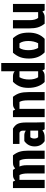

<svg xmlns="http://www.w3.org/2000/svg" viewBox="1158 -1898 740 3096"><g transform="rotate(-90 1528.0 -350.0)"><path d="M265 -511H336L361 -476Q382 -495 401.5 -503Q421 -511 460 -511H571Q615 -455 631 -399Q647 -343 647 -259V0H514V-269Q514 -361 486 -406H390Q412 -363 412 -289V0H279V-269Q279 -364 253 -406H176V0H43V-511H147L165 -475Q187 -495 206.5 -503Q226 -511 265 -511Z M970 -231H863Q842 -205 842 -166Q842 -127 864 -105H970ZM755 -511H1003Q1063 -475 1082 -428.5Q1101 -382 1101 -302V-152Q1101 -69 1105 0H991L973 -36Q934 0 863 0H800Q715 -56 715 -161.5Q715 -267 802 -328H896Q935 -328 969 -304V-354Q969 -393 935 -406H755Z M1409 -511H1515Q1559 -455 1575 -399Q1591 -343 1591 -259V0H1458V-269Q1458 -364 1432 -406H1320V0H1187V-511H1291L1309 -475Q1331 -495 1350.5 -503Q1370 -511 1409 -511Z M2060 0H1959L1941 -36Q1919 -16 1899.5 -8Q1880 0 1841 0H1754Q1710 -42 1684.5 -110Q1659 -178 1659 -262.5Q1659 -347 1684.5 -406Q1710 -465 1757 -511H1843Q1896 -511 1927 -483V-700H2060ZM1927 -406H1831Q1794 -343 1794 -251.5Q1794 -160 1830 -105H1927Z M2450 0H2232Q2132 -93 2132 -254Q2132 -335 2154.5 -395Q2177 -455 2226 -511H2460Q2512 -451 2531 -394.5Q2550 -338 2550 -254Q2550 -93 2450 0ZM2303 -105H2379Q2415 -175 2415 -264Q2415 -353 2378 -406H2303Q2267 -355 2267 -261.5Q2267 -168 2303 -105Z M2799 0H2694Q2650 -56 2634 -112Q2618 -168 2618 -252V-511H2751V-242Q2751 -151 2787 -105H2880V-511H3013V0H2908L2890 -36Q2852 0 2799 0Z"/></g></svg>

Font: Jockey One
Style: Regular
Weight: 400
Designer: TypeTogether
Foundry: TypeTogether
Version: Version 1.002